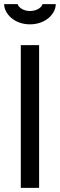

<svg xmlns="http://www.w3.org/2000/svg" viewBox="-30 -903 288 923"><path d="M238 -883H174C172 -869 148 -850 114 -850C81 -850 58 -869 55 -883H-10C-10 -838 38 -786 114 -786C191 -786 238 -838 238 -883ZM158 0V-686H70V0Z"/></svg>

Font: Archivo Narrow
Style: Regular
Weight: 400
Designer: Hector Gatti
Foundry: Omnibus-Type
Version: Version 1.003;PS 001.003;hotconv 1.0.70;makeotf.lib2.5.58329